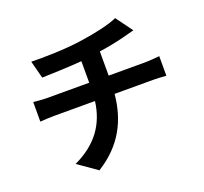

<svg xmlns="http://www.w3.org/2000/svg" viewBox="-137 -938 1214 1141"><g transform="rotate(-20 470.0 -367.0)"><path d="M291 -354H420C402 -212 327 -109 184 -42L304 42C462 -56 529 -193 544 -354H788C813 -354 845 -352 870 -350V-474C850 -472 806 -468 785 -468H548V-621C604 -629 660 -640 706 -652C722 -656 746 -663 778 -671L701 -776C654 -754 558 -732 464 -719C361 -703 215 -701 144 -703L173 -592C236 -594 335 -597 425 -604V-468H292H160C131 -468 99 -471 73 -474V-350C98 -352 133 -354 162 -354Z"/></g></svg>

Font: GenSekiGothic2 TW B
Style: Regular
Weight: 700
Version: Version 2.100;PS 2.1;hotconv 16.6.51;makeotf.lib2.5.65220 DE